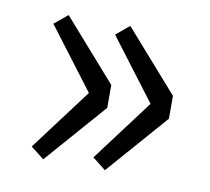

<svg xmlns="http://www.w3.org/2000/svg" viewBox="-52 -494 530 485"><g transform="rotate(10 213.0 -252.0)"><path d="M87.4 -66.9 224.1 -223.1V-281.7L87.4 -437L53.2 -408.7L171.9 -252L53.2 -93.8ZM245.6 -66.9 382.3 -223.1V-281.7L245.6 -437L211.4 -408.7L330.1 -252L211.4 -93.8Z"/></g></svg>

Font: Varta Light
Style: Regular
Weight: 400
Version: Version 1.004